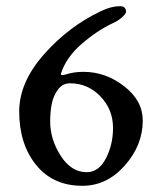

<svg xmlns="http://www.w3.org/2000/svg" viewBox="-20 -590 514 620"><path d="M142 -198Q142 -140 176 -87Q210 -34 260 -34Q299 -34 322 -78.5Q345 -123 345 -177Q345 -236 304.5 -278.5Q264 -321 206 -321Q182 -321 167 -300.5Q152 -280 147 -254Q142 -228 142 -198ZM367 -570Q387 -570 387 -552Q387 -546 374.5 -534.5Q362 -523 344 -515Q293 -491 243.5 -448Q194 -405 177 -353Q175 -346 186 -348Q190 -349 194 -350Q218 -358 250 -358Q321 -358 381 -311.5Q441 -265 441 -201Q441 -121 383 -55.5Q325 10 246 10Q151 10 96.5 -57.5Q42 -125 42 -230Q42 -324 122 -414.5Q202 -505 306 -554Q339 -570 367 -570Z"/></svg>

Font: EB Garamond 08
Style: Regular
Weight: 400
Version: Version 0.016 ; ttfautohint (v1.5)